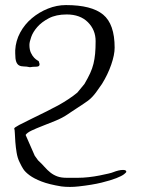

<svg xmlns="http://www.w3.org/2000/svg" viewBox="-20 -579 564 757"><path d="M313 -248Q327 -272 335.5 -290.5Q344 -309 348.5 -327.5Q353 -346 355 -367Q357 -388 357 -417Q357 -461 326.5 -491.5Q296 -522 243 -522Q201 -522 172.5 -507Q144 -492 127 -472.5Q110 -453 103 -433Q96 -413 96 -402Q96 -383 102 -370.5Q108 -358 115 -351Q122 -344 127.5 -341Q133 -338 133 -337Q133 -337 133 -337Q133 -335 134.5 -331.5Q136 -328 136 -325L135 -321Q133 -316 121 -316Q109 -316 98 -314Q85 -317 74 -317Q63 -317 55.5 -321Q48 -325 44 -335.5Q40 -346 40 -369V-381Q42 -418 59.5 -450.5Q77 -483 105.5 -507Q134 -531 169 -545Q204 -559 240 -559Q341 -559 386.5 -521.5Q432 -484 432 -391Q432 -363 418.5 -324Q405 -285 382 -248L358 -214Q343 -194 327 -182Q323 -179 310.5 -170.5Q298 -162 284 -153Q270 -144 259 -136.5Q248 -129 248 -129Q226 -114 199 -103Q172 -92 147.5 -82.5Q123 -73 105 -64.5Q87 -56 81 -47L117 35L130 53Q145 67 156 79.5Q167 92 179 101.5Q191 111 206 116.5Q221 122 243 122H287Q307 122 329.5 119.5Q352 117 372 113Q392 109 407 105.5Q422 102 426 100Q449 91 465 91Q478 91 478 98Q478 101 469 108Q460 115 438.5 123.5Q417 132 380.5 141Q344 150 290 156Q280 157 272.5 157.5Q265 158 256 158Q246 158 238 157.5Q230 157 222 156Q173 148 143.5 136.5Q114 125 96.5 112Q79 99 71.5 87Q64 75 60 66L57 60Q49 44 45.5 22.5Q42 1 40.5 -19Q39 -39 38.5 -54Q38 -69 36 -72Q36 -72 36 -72Q36 -76 56 -86.5Q76 -97 105 -111Q134 -125 164 -140Q194 -155 212 -165Q230 -175 249 -187.5Q268 -200 285 -214Z"/></svg>

Font: New Athena Unicode
Style: Regular
Weight: 400
Designer: J. Rusten 1997; rev. by R. Hancock 2001, 2002, rev. by D. Mastronarde 2002-2021
Foundry: GreekKeys New Athena Unicode
Version: Version 5.008